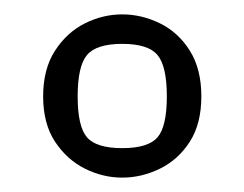

<svg xmlns="http://www.w3.org/2000/svg" viewBox="-20 -599 340 267"><path d="M150 -352Q123 -352 98 -364.5Q73 -377 56.5 -402Q40 -427 40 -465Q40 -503 56.5 -528.5Q73 -554 98 -566.5Q123 -579 150 -579Q177 -579 202.5 -566.5Q228 -554 244 -528.5Q260 -503 260 -465Q260 -427 244 -402Q228 -377 202.5 -364.5Q177 -352 150 -352ZM150 -393Q186 -393 199 -408Q212 -423 212 -465Q212 -507 199 -522.5Q186 -538 150 -538Q114 -538 101 -522.5Q88 -507 88 -465Q88 -423 101 -408Q114 -393 150 -393Z"/></svg>

Font: Texturina 72pt ExtraLight
Style: Regular
Weight: 200
Designer: Guillermo Torres Carreño
Foundry: Omnibus-Type
Version: Version 1.002; ttfautohint (v1.8.3)